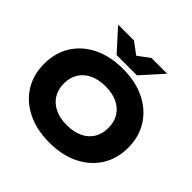

<svg xmlns="http://www.w3.org/2000/svg" viewBox="-237 -1198 1439 1439"><g transform="rotate(45 482.5 -479.0)"><path d="M482 16Q349 16 248.5 -33Q148 -82 92.5 -170Q37 -258 37 -375Q37 -492 92.5 -580Q148 -668 248.5 -717Q349 -766 482 -766Q616 -766 716 -717Q816 -668 872 -580Q928 -492 928 -375Q928 -258 872 -170Q816 -82 716 -33Q616 16 482 16ZM482 -169Q555 -169 608 -194Q661 -219 689.5 -265Q718 -311 718 -375Q718 -439 689.5 -485Q661 -531 608 -556Q555 -581 482 -581Q410 -581 357 -556Q304 -531 275 -485Q246 -439 246 -375Q246 -311 275 -265Q304 -219 357 -194Q410 -169 482 -169ZM590 -805H375L222 -974H390L530 -870H435L575 -974H742Z"/></g></svg>

Font: Unbounded
Style: Bold
Weight: 700
Designer: Luke Prowse, Jean-Baptiste Morizot, Fátima Lázaro, Florian Runge
Foundry: NaN
Version: Version 1.700